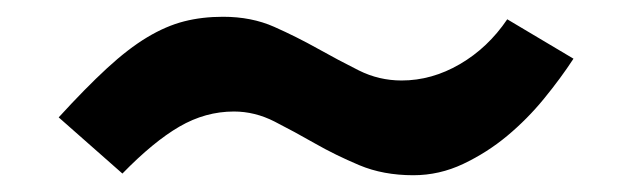

<svg xmlns="http://www.w3.org/2000/svg" viewBox="-20 -415 754 229"><path d="M50 -275Q82 -310 107.5 -333.5Q133 -357 155.5 -370.5Q178 -384 199.5 -389.5Q221 -395 246 -395Q280 -395 307 -383Q334 -371 359 -357Q384 -343 408 -331Q432 -319 459 -319Q495 -319 528.5 -338.5Q562 -358 585 -392L664 -345Q649 -322 629 -297.5Q609 -273 585 -253Q561 -233 532.5 -219.5Q504 -206 473 -206Q437 -206 408.5 -218Q380 -230 355.5 -244Q331 -258 307.5 -270Q284 -282 259 -282Q225 -282 194 -264Q163 -246 126 -208Z"/></svg>

Font: Encode Sans Wide
Style: SemiBold
Weight: 600
Designer: Pablo Impallari, Andres Torresi
Foundry: Pablo Impallari, Andres Torresi
Version: Version 1.000; ttfautohint (v1.00) -l 8 -r 50 -G 200 -x 14 -